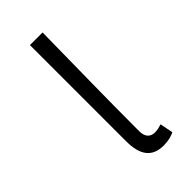

<svg xmlns="http://www.w3.org/2000/svg" viewBox="-182 -578 634 634"><g transform="rotate(-45 135.0 -260.5)"><path d="M178 13C201 13 217 8 229 2L220 -44C207 -40 198 -38 188 -38C168 -38 154 -50 154 -78C154 -225 157 -379 159 -534H100V-85C100 -19 125 13 178 13Z"/></g></svg>

Font: Noto Sans CJK SC Light
Style: Regular
Weight: 300
Designer: Ryoko NISHIZUKA 西塚涼子 (kana, bopomofo & ideographs); Paul D. Hunt (Latin, Greek & Cyrillic); Sandoll Communications 산돌커뮤니
Foundry: Adobe
Version: Version 2.004;hotconv 1.0.118;makeotfexe 2.5.65603